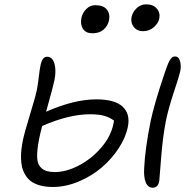

<svg xmlns="http://www.w3.org/2000/svg" viewBox="-20 -897 873 887"><path d="M640.1 -752.9Q613.3 -752.9 597.9 -772.5Q582.5 -792 587.9 -818.8Q593.3 -842.8 612.1 -859.9Q630.9 -877 654.8 -877Q687.5 -877 704.3 -857.4Q721.2 -837.9 715.8 -811Q712.4 -791.5 691.7 -772.2Q670.9 -752.9 640.1 -752.9ZM407.2 -743.2Q377.4 -743.2 363.8 -762.9Q350.1 -782.7 356 -814Q361.3 -838.4 378.9 -855.7Q396.5 -873 419.9 -873Q457 -873 473.1 -853.5Q489.3 -834 483.9 -804.2Q478.5 -777.8 458.7 -760.5Q439 -743.2 407.2 -743.2ZM686 -29.8Q663.1 -29.8 653.3 -54.4Q643.6 -79.1 646 -119.1Q649.4 -204.6 675.8 -336.9Q692.4 -417 742.2 -564Q747.1 -577.6 749.3 -584Q751.5 -590.3 755.6 -600.6Q759.8 -610.8 762.7 -615.7Q765.6 -620.6 769.8 -626.2Q773.9 -631.8 778.6 -634Q783.2 -636.2 788.1 -636.2Q806.6 -636.2 812.3 -612.5Q817.9 -588.9 812 -564.9Q809.6 -551.3 783.4 -472.2Q757.3 -393.1 746.1 -336.9Q731.4 -261.2 724.1 -164.1Q716.8 -66.9 715.8 -61Q710 -29.8 686 -29.8ZM224.1 -33.2Q190.9 -33.2 165.3 -40.3Q139.6 -47.4 123.5 -59.3Q107.4 -71.3 96.9 -88.9Q86.4 -106.4 82 -124.8Q77.6 -143.1 77.1 -165.5Q76.7 -188 79.1 -207.8Q81.5 -227.5 85.9 -250Q93.3 -285.2 118.9 -368.7Q144.5 -452.1 150.9 -484.9Q155.3 -507.8 159.4 -543.2Q163.6 -578.6 167 -594.2Q175.3 -634.8 196.8 -634.8Q222.7 -634.8 231.7 -602.3Q240.7 -569.8 231 -523.9Q224.6 -493.2 192.9 -380.9Q322.8 -438 424.8 -438Q510.3 -438 546.4 -404.3Q582.5 -370.6 570.8 -312Q561.5 -263.2 528.8 -212.9Q496.1 -162.6 449.7 -123Q403.3 -83.5 343.3 -58.3Q283.2 -33.2 224.1 -33.2ZM160.2 -252.9Q150.9 -204.6 151.6 -171.1Q152.3 -137.7 172.1 -119.9Q191.9 -102.1 232.9 -102.1Q285.6 -102.1 344 -132.3Q402.3 -162.6 447.3 -214.6Q492.2 -266.6 503.9 -324.2Q504.9 -330.1 506.8 -339.8Q486.3 -355 461.2 -362.1Q436 -369.1 396 -369.1Q297.9 -369.1 174.8 -314.9Q165.5 -279.3 160.2 -252.9Z"/></svg>

Font: Shantell Sans Irregular
Style: Italic
Weight: 300
Italic angle: -11.31°
Designer: Stephen Nixon, Anya Danilova, Shantell Martin
Foundry: Arrow Type
Version: Version 1.006;[9816181b4]